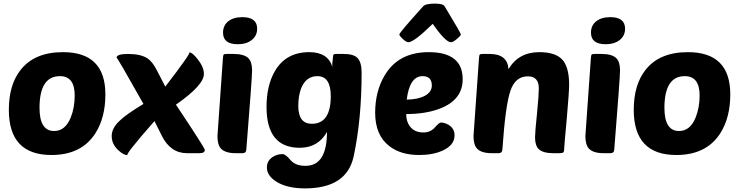

<svg xmlns="http://www.w3.org/2000/svg" viewBox="-20 -849 4101 1064"><path d="M29 -240Q29 -378 93 -460Q170 -560 329 -560Q564 -560 564 -326Q564 -198 509 -111Q432 10 265 10Q29 10 29 -240ZM199 -251Q199 -123 280 -123Q342 -123 372 -198Q394 -252 394 -320Q394 -427 312 -427Q199 -427 199 -251Z M896 -369Q1042 -559 1029 -559Q1046 -559 1076 -520Q1110 -477 1110 -439Q1110 -377 955 -269Q1115 -29 1115 -18Q1115 0 1085 0H1017Q924 0 876 -98L836 -178Q670 11 687 11Q666 11 636 -16Q599 -50 599 -95Q599 -138 641 -178Q677 -214 775 -273Q626 -538 626 -529Q626 -550 689 -550Q761 -550 798 -525Q826 -506 850 -458Z M1287 0Q1229 0 1205 -25Q1185 -46 1185 -95Q1185 -101 1215 -521Q1216 -543 1220 -547Q1223 -550 1236 -550H1275Q1333 -550 1357 -526Q1377 -505 1377 -459Q1377 -419 1345 -20Q1344 0 1323 0ZM1245 -731Q1274 -754 1323 -754Q1405 -754 1405 -690Q1405 -652 1377 -629Q1348 -604 1297 -604Q1216 -604 1216 -668Q1216 -708 1245 -731Z M1641 -30Q1457 -30 1457 -256Q1457 -376 1504 -456Q1565 -560 1694 -560Q1797 -560 1822 -478Q1819 -484 1826 -540Q1827 -550 1839 -550H1885Q1938 -550 1960 -529Q1984 -505 1984 -447Q1984 -189 1940 17Q1902 195 1670 195Q1571 195 1512 158Q1459 125 1459 79Q1459 44 1488 23Q1513 5 1546 5Q1562 5 1589 37Q1616 70 1673 70Q1792 70 1792 -118Q1743 -30 1641 -30ZM1813 -316Q1813 -427 1739 -427Q1676 -427 1649 -360Q1633 -318 1633 -262Q1633 -163 1708 -163Q1813 -163 1813 -316Z M2138 -39Q2059 -99 2059 -224Q2059 -342 2111 -430Q2187 -560 2356 -560Q2544 -560 2544 -410Q2544 -293 2412 -245Q2335 -217 2231 -217Q2231 -174 2253 -147Q2278 -115 2326 -115Q2366 -115 2390 -143Q2414 -170 2423 -170Q2444 -170 2466 -157Q2499 -137 2499 -99Q2499 -45 2434 -15Q2380 10 2303 10Q2201 10 2138 -39ZM2234 -297Q2297 -298 2334 -318Q2373 -339 2373 -375Q2373 -427 2322 -427Q2250 -427 2234 -297ZM2378 -717Q2274 -615 2243 -615Q2231 -615 2211 -634Q2193 -651 2193 -658Q2193 -668 2325 -814Q2338 -829 2391 -829Q2435 -829 2444 -814Q2534 -665 2534 -658Q2534 -652 2513 -634Q2491 -615 2479 -615Q2449 -615 2378 -717Z M2956 -221Q2966 -325 2966 -359Q2966 -426 2905 -426Q2836 -426 2809 -347Q2781 -268 2764 -20Q2763 0 2742 0H2706Q2648 0 2624 -25Q2604 -46 2604 -95Q2604 -101 2634 -521Q2635 -543 2639 -547Q2642 -550 2655 -550H2694Q2792 -550 2798 -466Q2854 -560 2969 -560Q3055 -560 3094 -521Q3134 -479 3134 -379Q3134 -343 3121 -193Q3107 -44 3107 -31Q3107 -10 3102 -5Q3098 0 3080 0H3048Q2988 0 2965 -23Q2945 -43 2945 -88Q2945 -116 2956 -221Z M3326 0Q3268 0 3244 -25Q3224 -46 3224 -95Q3224 -101 3254 -521Q3255 -543 3259 -547Q3262 -550 3275 -550H3314Q3372 -550 3396 -526Q3416 -505 3416 -459Q3416 -419 3384 -20Q3383 0 3362 0ZM3284 -731Q3313 -754 3362 -754Q3444 -754 3444 -690Q3444 -652 3416 -629Q3387 -604 3336 -604Q3255 -604 3255 -668Q3255 -708 3284 -731Z M3492 -240Q3492 -378 3556 -460Q3633 -560 3792 -560Q4027 -560 4027 -326Q4027 -198 3972 -111Q3895 10 3728 10Q3492 10 3492 -240ZM3662 -251Q3662 -123 3743 -123Q3805 -123 3835 -198Q3857 -252 3857 -320Q3857 -427 3775 -427Q3662 -427 3662 -251Z"/></svg>

Font: PoetsenOne
Style: Regular
Weight: 400
Designer: Rodrigo Fuenzalida, Pablo Impallari
Foundry: Pablo Impallari, Rodrigo Fuenzalida
Version: Version 1.000